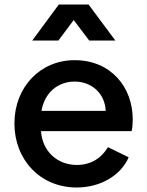

<svg xmlns="http://www.w3.org/2000/svg" viewBox="-20 -820 653 852"><path d="M320 12C430 12 518 -45 551 -122L459 -167C432 -121 386 -88 321 -88C236 -88 168 -147 162 -238H564C568 -254 569 -274 569 -291C569 -431 474 -553 311 -553C159 -553 44 -434 44 -272C44 -112 158 12 320 12ZM123 -640H239L307 -731L376 -640H492L373 -800H241ZM164 -328C178 -410 238 -458 311 -458C387 -458 446 -405 449 -328Z"/></svg>

Font: Mluvka SemiBold
Style: Regular
Weight: 600
Designer: Modified by Jiří Krblich, Original typeface by Gumpita Rahayu
Foundry: Gumpita Rahayu & Jiří Krblich
Version: Version 2.000;Glyphs 3.1.1 (3134)